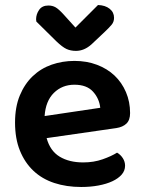

<svg xmlns="http://www.w3.org/2000/svg" viewBox="-20 -731 574 766"><path d="M166 -180Q180 -129 218 -106Q256 -83 312 -83Q354 -83 389.5 -95.5Q425 -108 447 -122Q461 -114 470 -100Q479 -86 479 -70Q479 -50 465.5 -34.5Q452 -19 428.5 -8Q405 3 373 9Q341 15 304 15Q245 15 196.5 -1Q148 -17 113.5 -49.5Q79 -82 59.5 -130Q40 -178 40 -242Q40 -304 59 -350Q78 -396 110.5 -427Q143 -458 186 -473Q229 -488 277 -488Q326 -488 367 -472.5Q408 -457 437 -429.5Q466 -402 482.5 -363.5Q499 -325 499 -280Q499 -252 484.5 -238Q470 -224 444 -220ZM277 -393Q228 -393 195 -360.5Q162 -328 158 -268L380 -301Q376 -338 351 -365.5Q326 -393 277 -393ZM281 -621 371 -711Q400 -710 417.5 -696Q435 -682 435 -660Q435 -644 425.5 -632.5Q416 -621 398 -604L345 -554Q316 -528 283 -528Q262 -528 245.5 -535.5Q229 -543 204 -567L125 -645Q124 -649 124 -654Q124 -674 136 -691.5Q148 -709 173 -709Q189 -709 201.5 -702Q214 -695 234 -673Z"/></svg>

Font: Baloo Tammudu 2 SemiBold
Style: Regular
Weight: 600
Designer: Maithili Shingre, Omkar Shende and Ek Type
Foundry: Ek Type
Version: Version 1.640;hotconv 1.0.111;makeotfexe 2.5.65597; ttfautoh